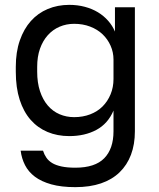

<svg xmlns="http://www.w3.org/2000/svg" viewBox="-20 -560 655 790"><path d="M290 210Q350 210 395.5 194.5Q441 179 472 149Q503 119 519 76.5Q535 34 535 -20V-530H453V-430Q443 -454 425 -474.5Q407 -495 383 -509.5Q359 -524 329 -532Q299 -540 265 -540Q217 -540 176.5 -523Q136 -506 107 -473.5Q78 -441 61.5 -393.5Q45 -346 45 -285V-265Q45 -199 61 -149.5Q77 -100 106 -67Q135 -34 175.5 -17Q216 0 265 0Q329 0 376.5 -25.5Q424 -51 447 -105V-20Q447 52 409 91Q371 130 290 130Q257 130 233.5 125Q210 120 195 111Q180 102 171 89Q162 76 157 60H65Q69 92 83 119.5Q97 147 123.5 167Q150 187 191 198.5Q232 210 290 210ZM285 -78Q253 -78 225 -90Q197 -102 176.5 -126Q156 -150 144.5 -185Q133 -220 133 -265V-285Q133 -327 144.5 -359.5Q156 -392 176.5 -415Q197 -438 225 -450Q253 -462 285 -462Q321 -462 351 -450.5Q381 -439 402 -419Q423 -399 435 -372Q447 -345 447 -315V-235Q447 -201 435 -172Q423 -143 402 -122Q381 -101 351 -89.5Q321 -78 285 -78Z"/></svg>

Font: Golos Text VF
Style: Regular
Weight: 400
Designer: A.Korolkova, Vitaly Kuzmin
Foundry: ParaType Ltd
Version: Version 2.005